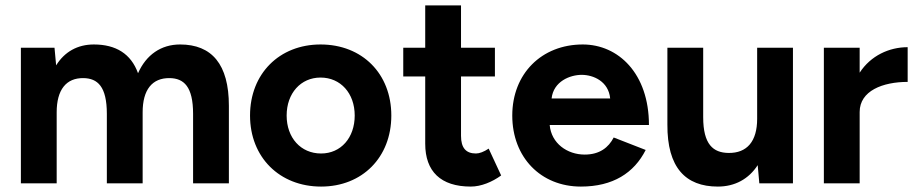

<svg xmlns="http://www.w3.org/2000/svg" viewBox="-20 -676 3380 708"><path d="M57 0H189V-262C189 -345 224 -389 288 -388C340 -387 374 -357 374 -256V0H506V-262C506 -345 541 -389 606 -388C658 -387 692 -357 692 -256V0H824V-286C824 -439 761 -512 644 -512C574 -512 519 -474 489 -406C463 -478 407 -512 326 -512C266 -512 218 -485 187 -435L181 -500H57Z M1164 12C1316 12 1423 -96 1423 -250C1423 -404 1316 -512 1162 -512C1010 -512 902 -404 902 -250C902 -96 1011 12 1164 12ZM1164 -110C1089 -110 1037 -168 1037 -250C1037 -332 1089 -390 1162 -390C1236 -390 1288 -332 1288 -250C1288 -168 1237 -110 1164 -110Z M1716 12C1754 12 1795 -5 1828 -29L1782 -128C1764 -116 1748 -110 1735 -110C1698 -110 1680 -131 1680 -175V-394H1805V-500H1680V-656H1548V-500H1467V-394H1548V-146C1548 -44 1605 12 1716 12Z M2122 12C2240 12 2318 -38 2361 -123L2243 -169C2224 -132 2191 -106 2136 -106C2072 -106 2013 -147 2007 -215H2373C2373 -405 2260 -512 2129 -512C1977 -512 1869 -404 1869 -250C1869 -96 1974 12 2122 12ZM2014 -313C2021 -376 2082 -400 2125 -400C2168 -400 2224 -376 2230 -313Z M2780 0H2904V-500H2772V-238C2772 -155 2735 -111 2666 -112C2610 -113 2573 -143 2573 -244V-500H2441V-217C2440 -58 2508 12 2627 12C2690 12 2741 -16 2774 -67Z M3018 0H3150V-263C3150 -341 3235 -374 3327 -374V-502C3259 -502 3191 -471 3150 -408V-500H3018Z"/></svg>

Font: HB Figtree Prototype
Style: Bold
Weight: 700
Designer: Alfredo Marco Pradil
Foundry: Hanken Design Co.®
Version: Version 1.002;Glyphs 3.2 (3228)